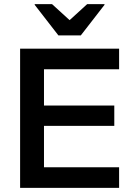

<svg xmlns="http://www.w3.org/2000/svg" viewBox="-20 -911 639 931"><path d="M557.5 0H77.5V-675H557.5V-575H193.3V-399.2H534.2V-300.8H193.3V-100H557.5ZM263.3 -739.2 148.3 -887.5V-890.8H232.5L317.5 -813.3L402.5 -890.8H486.7V-887.5L371.7 -739.2Z"/></svg>

Font: Funnel Display Medium
Style: Regular
Weight: 500
Designer: NORD ID, Kristian Moeller
Foundry: Dicotype
Version: Version 1.000